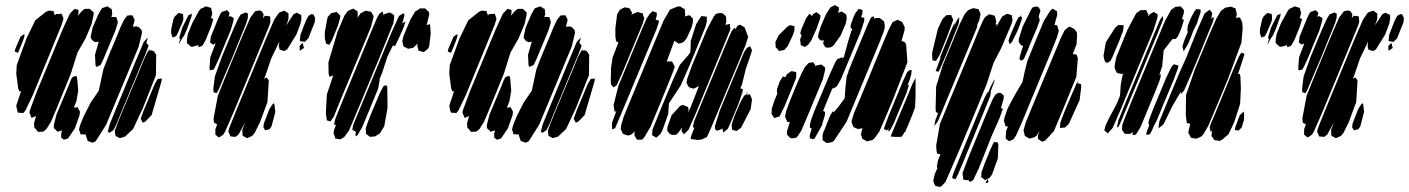

<svg xmlns="http://www.w3.org/2000/svg" viewBox="-20 -551 5548 756"><path d="M434 -430 386 -315 376 -295 366 -290 358 -288 356 -296 354 -335 369 -387 357 -385 347 -389 337 -401 338 -412 345 -443 367 -494 377 -512 382 -519 397 -524 403 -526 413 -519 420 -515 421 -504 422 -494 418 -485 426 -484H438L441 -474L444 -464L442 -456ZM341 -457 317 -400 285 -344 259 -261 201 -119 181 -72 163 -43 151 -33 137 -32H129L124 -39L115 -49L114 -66L122 -94L110 -89L104 -87L101 -95L96 -107L97 -115L126 -193L227 -436L255 -497L273 -516L281 -514L289 -512V-500L286 -489L305 -510L314 -516H325H334L340 -510L349 -502L348 -491ZM223 -454 109 -176 80 -116 72 -106 57 -107H51L48 -115L44 -135L63 -192L57 -191L52 -201L44 -260L46 -295L84 -399L119 -471L159 -503L171 -509L185 -508H190L192 -502L196 -491L202 -496H212L223 -497L226 -489L230 -477ZM526 -367 398 -60 357 5 345 11 331 6 325 4 323 -4 318 -17 320 -23 319 -21 305 -22H297L295 -30L291 -41L295 -57L309 -92L337 -147L369 -194L387 -278L406 -327L435 -396L455 -445L469 -474L482 -490L496 -491H501L504 -486L510 -473L508 -463L503 -446L518 -447L527 -444L538 -432L539 -421ZM61 -407 76 -417V-407L70 -389L59 -362L51 -343L46 -345L38 -348L40 -358ZM551 -334 453 -98 437 -59 427 -39 411 -28 404 -33 408 -46 409 -50 411 -59 437 -123 515 -312 546 -386 562 -403 559 -391 556 -383 560 -378 565 -372 562 -362ZM594 -255 542 -124 504 -43 472 -13 458 -9 452 -7 442 -12 435 -16 434 -22 432 -36 442 -64 462 -113 529 -273 551 -327 560 -344 564 -350V-351L565 -352L571 -359L568 -351L577 -353L586 -349L595 -335ZM275 -46 248 -6 232 -1 221 -9V-24L224 -37L215 -35L207 -32L197 -42L192 -47V-59L202 -99L249 -211L259 -236L264 -246L271 -250L281 -252L284 -242L288 -194L281 -153L271 -127L280 -128L286 -129L288 -124L295 -111L293 -97ZM616 -231 577 -98 552 -72 542 -68 534 -84 537 -92 545 -114 590 -222 601 -240 617 -242Z M811 -446 790 -394 781 -378 777 -371 762 -365 761 -370 760 -375 757 -372 738 -367H732L722 -376L716 -381V-396L720 -418L738 -462L764 -509L771 -517L781 -521L791 -526L804 -522L811 -520L814 -507L816 -499L812 -483L810 -479H812L820 -477L818 -469ZM888 -431 860 -364 843 -322 827 -288 821 -277 806 -274 805 -285 808 -325 829 -381 819 -375 807 -384 808 -389 810 -406 820 -431 837 -473 847 -495 853 -504 874 -511 884 -500 882 -492 880 -484 886 -488 900 -480 899 -469ZM1040 -449 901 -112 866 -32 859 -21 849 -14 842 -10 836 -14 828 -21V-27V-42L835 -61L832 -63L823 -68L822 -74L821 -85L838 -175L872 -259L938 -418L966 -482L980 -501L985 -507L1001 -510L1010 -507L1018 -495L1016 -484L1015 -479L1018 -483L1024 -489L1033 -488L1044 -486V-478L1045 -465ZM1033 -149 1003 -68 983 -28 973 -16 960 -10 953 -7 940 -14 935 -17V-22L934 -40L940 -55L946 -70L919 -21L907 -12L896 -13L887 -14L884 -22L879 -33L883 -48L897 -83L919 -137L1027 -398L1060 -474L1075 -496L1080 -502L1094 -507L1100 -509L1109 -503L1116 -498V-492V-477L1113 -467L1106 -450L1136 -495L1148 -501L1158 -496L1166 -492L1167 -478L1163 -457L1147 -415L1111 -357L1100 -350L1089 -353L1081 -356L1078 -369L1080 -387L1076 -379L1048 -321L1027 -259L1020 -241L1030 -246L1038 -235V-227ZM932 -416 893 -320 868 -262 841 -198 833 -184 821 -188 820 -202 826 -250 853 -326 898 -434 918 -478 928 -494 947 -502 957 -497 956 -492V-481L950 -460ZM682 -425 674 -409 667 -406 660 -403 658 -408 654 -420V-436L663 -476L668 -486L683 -500L692 -498L700 -496L701 -491L702 -475L698 -462ZM717 -438 705 -411 698 -401 697 -400 688 -383 684 -376 685 -381 690 -399H686L687 -407L698 -443L722 -491L736 -497L734 -486ZM1194 -400 1180 -386 1169 -388 1161 -389V-395L1163 -414L1183 -466L1191 -482L1195 -489L1208 -496L1215 -493L1221 -479L1219 -463ZM1160 -351V-364L1159 -369L1165 -376L1172 -382L1174 -373L1177 -362ZM1024 -38 1017 -50 1019 -65 1040 -120 1052 -139 1058 -145 1061 -138 1064 -110 1049 -53 1041 -42Z M1676 -419 1670 -369 1666 -360 1649 -346 1637 -349 1629 -351 1627 -356 1623 -371 1625 -380 1607 -363 1593 -360 1587 -359 1577 -364 1569 -368 1567 -376 1564 -389 1569 -410 1596 -474 1615 -506 1627 -513 1633 -518H1645H1654L1662 -510L1669 -504L1670 -493L1660 -452L1667 -454L1673 -456L1674 -447ZM1440 -443 1319 -153 1294 -91 1281 -73 1267 -77 1266 -85 1263 -104 1267 -179 1293 -257 1290 -253 1277 -249 1274 -260 1273 -305 1309 -426 1337 -491 1350 -508 1363 -514 1371 -517 1380 -511 1388 -507V-498L1389 -486L1387 -479L1399 -498L1420 -509L1433 -506L1441 -505L1444 -500L1451 -487L1449 -476ZM1529 -460 1474 -324 1378 -93 1354 -37 1335 -11 1320 -2 1309 -4 1300 -6 1298 -14 1293 -27 1296 -41 1303 -60H1301L1296 -59V-64L1301 -85L1333 -164L1443 -430L1463 -477L1473 -496L1487 -506L1489 -496L1490 -492L1495 -496L1505 -499L1515 -502L1525 -496L1532 -491V-483ZM1311 -451 1287 -392 1277 -375 1272 -376 1264 -379 1263 -384 1259 -399V-425L1270 -484L1284 -499L1297 -502L1305 -504L1313 -497L1320 -489L1319 -480ZM1469 -202 1407 -52 1388 -19 1380 -14V-25L1383 -35L1381 -32L1374 -36L1367 -40L1368 -45L1371 -60L1405 -142L1522 -424L1551 -488L1567 -498L1572 -497V-488L1564 -459L1577 -467L1575 -462L1570 -445L1562 -426L1536 -370L1527 -372L1505 -327L1485 -265L1475 -241V-236ZM1506 -127 1493 -54 1476 -26 1457 -14 1446 -13 1437 -12 1428 -19 1421 -24V-30L1420 -45L1424 -58L1437 -93L1474 -181L1490 -212L1500 -216L1505 -209V-198Z M2139 -430 2091 -315 2081 -295 2071 -290 2063 -288 2061 -296 2059 -335 2074 -387 2062 -385 2052 -389 2042 -401 2043 -412 2050 -443 2072 -494 2082 -512 2087 -519 2102 -524 2108 -526 2118 -519 2125 -515 2126 -504 2127 -494 2123 -485 2131 -484H2143L2146 -474L2149 -464L2147 -456ZM2046 -457 2022 -400 1990 -344 1964 -261 1906 -119 1886 -72 1868 -43 1856 -33 1842 -32H1834L1829 -39L1820 -49L1819 -66L1827 -94L1815 -89L1809 -87L1806 -95L1801 -107L1802 -115L1831 -193L1932 -436L1960 -497L1978 -516L1986 -514L1994 -512V-500L1991 -489L2010 -510L2019 -516H2030H2039L2045 -510L2054 -502L2053 -491ZM1928 -454 1814 -176 1785 -116 1777 -106 1762 -107H1756L1753 -115L1749 -135L1768 -192L1762 -191L1757 -201L1749 -260L1751 -295L1789 -399L1824 -471L1864 -503L1876 -509L1890 -508H1895L1897 -502L1901 -491L1907 -496H1917L1928 -497L1931 -489L1935 -477ZM2231 -367 2103 -60 2062 5 2050 11 2036 6 2030 4 2028 -4 2023 -17 2025 -23 2024 -21 2010 -22H2002L2000 -30L1996 -41L2000 -57L2014 -92L2042 -147L2074 -194L2092 -278L2111 -327L2140 -396L2160 -445L2174 -474L2187 -490L2201 -491H2206L2209 -486L2215 -473L2213 -463L2208 -446L2223 -447L2232 -444L2243 -432L2244 -421ZM1766 -407 1781 -417V-407L1775 -389L1764 -362L1756 -343L1751 -345L1743 -348L1745 -358ZM2256 -334 2158 -98 2142 -59 2132 -39 2116 -28 2109 -33 2113 -46 2114 -50 2116 -59 2142 -123 2220 -312 2251 -386 2267 -403 2264 -391 2261 -383 2265 -378 2270 -372 2267 -362ZM2299 -255 2247 -124 2209 -43 2177 -13 2163 -9 2157 -7 2147 -12 2140 -16 2139 -22 2137 -36 2147 -64 2167 -113 2234 -273 2256 -327 2265 -344 2269 -350V-351L2270 -352L2276 -359L2273 -351L2282 -353L2291 -349L2300 -335ZM1980 -46 1953 -6 1937 -1 1926 -9V-24L1929 -37L1920 -35L1912 -32L1902 -42L1897 -47V-59L1907 -99L1954 -211L1964 -236L1969 -246L1976 -250L1986 -252L1989 -242L1993 -194L1986 -153L1976 -127L1985 -128L1991 -129L1993 -124L2000 -111L1998 -97ZM2321 -231 2282 -98 2257 -72 2247 -68 2239 -84 2242 -92 2250 -114 2295 -222 2306 -240 2322 -242Z M2630 -268 2583 -152 2541 -51 2516 -9 2508 -1H2499H2488L2482 -11L2478 -18L2479 -32L2480 -34L2467 -22L2454 -17L2438 -22L2433 -24L2430 -31L2424 -42L2426 -59L2436 -92L2457 -143L2564 -401L2593 -470L2618 -513L2647 -525L2658 -526L2667 -520L2677 -514V-503L2678 -492L2676 -486L2685 -489L2696 -491L2703 -483L2709 -477L2708 -461L2702 -440L2683 -399L2671 -385L2660 -381L2652 -379L2645 -384L2636 -390V-392L2607 -314L2605 -309H2618H2626L2633 -296L2637 -289ZM2510 -456 2429 -261 2408 -215 2396 -207 2386 -218 2385 -233 2386 -284 2392 -324 2415 -384 2413 -385 2405 -389V-394L2403 -408V-440L2410 -495L2421 -513L2431 -518L2439 -522L2453 -520L2459 -518L2462 -513L2469 -500L2466 -490L2471 -496L2482 -500L2490 -504L2500 -501L2511 -498L2513 -489L2517 -479ZM2565 -436 2437 -129 2407 -58 2402 -46 2396 -44 2391 -41 2390 -47V-68L2407 -114L2406 -113L2400 -111L2399 -117L2396 -138L2415 -213L2508 -437L2526 -478L2538 -496L2550 -507L2558 -504L2566 -501V-489L2561 -473L2562 -474L2567 -472L2575 -469L2573 -461ZM2843 -404 2721 -108 2691 -40 2673 -22 2668 -29 2663 -36 2666 -50 2650 -27 2641 -20H2626L2617 -24L2607 -37L2608 -50L2624 -97L2658 -134L2669 -138L2679 -134L2690 -129L2691 -116L2688 -106L2699 -128L2732 -212H2731L2722 -207L2712 -202L2698 -205L2690 -211L2683 -225L2686 -241L2704 -291L2764 -436L2791 -487L2800 -497L2816 -500L2826 -498L2838 -487L2839 -482L2840 -465L2836 -453L2849 -456L2854 -457V-451L2856 -436L2852 -426ZM2742 -407 2691 -284 2660 -214 2614 -144 2611 -102 2588 -37 2580 -23 2570 -14 2564 -9 2557 -13 2548 -18V-23L2549 -40L2561 -70L2584 -127L2628 -232L2657 -296L2692 -336L2698 -345L2699 -356L2700 -390L2721 -456L2737 -481L2742 -488L2745 -487V-489L2747 -487L2757 -486H2763V-480V-467L2759 -449ZM2912 -443 2926 -406 2915 -372 2895 -323 2781 -50 2768 -21 2763 -11 2756 -8 2744 -2 2727 0 2704 -3 2699 -4 2700 -9 2703 -20 2714 -48 2708 -50 2709 -55 2713 -73 2740 -139 2836 -371 2860 -427 2872 -442 2876 -436 2884 -450 2894 -454ZM2887 -140 2860 -76 2846 -44 2828 -29 2827 -34 2824 -46 2820 -42 2803 -36 2795 -43V-54L2814 -115L2897 -315L2910 -346L2921 -362L2933 -369L2941 -354L2939 -346L2930 -318L2917 -281L2902 -220L2895 -203L2905 -200L2904 -190ZM2936 -122 2898 -48 2880 -35 2867 -39 2862 -41V-47L2861 -61L2871 -92L2895 -148L2908 -171L2913 -177L2917 -178L2925 -191L2923 -185L2920 -178H2922L2933 -180L2937 -170L2941 -160Z M3290 -411 3262 -372 3252 -365 3237 -363 3229 -366 3221 -380 3223 -388 3224 -393 3218 -391 3209 -393 3201 -404 3202 -414 3211 -445 3232 -494 3249 -521 3267 -531 3276 -526 3283 -522V-510L3280 -500L3283 -501L3293 -506L3303 -500L3312 -494L3313 -489L3314 -477L3310 -458ZM3216 -57 3190 -10 3185 -3 3169 -6 3168 -17 3176 -45 3169 -48V-60L3174 -80L3187 -115L3248 -260L3269 -306L3277 -319L3285 -321L3297 -326V-320L3303 -327L3320 -390L3332 -428L3336 -436L3329 -442L3330 -454L3341 -485L3348 -499L3361 -516L3369 -514L3376 -512V-501L3371 -483L3383 -481V-469L3368 -423L3291 -239L3275 -211L3266 -205L3257 -202L3221 -115L3222 -114L3229 -110L3228 -98ZM3194 -435 3174 -391 3163 -376 3150 -366 3138 -371 3133 -373 3132 -384 3130 -395 3134 -405 3136 -411 3131 -420 3135 -435 3154 -479 3167 -497 3177 -488 3182 -496 3195 -503 3204 -496 3211 -490 3209 -477ZM3446 -391 3313 -71 3264 3 3255 9 3243 11 3234 12 3228 7 3219 1V-7V-20L3223 -33L3229 -46L3231 -52L3249 -97L3260 -114L3262 -109V-108L3281 -130L3306 -164L3309 -208L3314 -251L3321 -268L3320 -269L3325 -281L3337 -311L3396 -453L3407 -477L3413 -485L3422 -486L3420 -477L3423 -479L3435 -480H3444L3453 -473L3461 -467L3463 -455L3464 -444L3461 -431ZM3553 -306 3496 -159 3462 -78 3442 -32 3423 -6 3414 1 3400 4 3394 6 3384 0 3376 -4 3374 -9 3370 -23 3372 -31 3376 -46 3364 -44 3359 -43 3348 -47 3340 -51 3338 -57 3333 -70 3334 -78 3342 -104 3369 -168 3455 -377 3480 -436 3491 -457 3495 -464 3509 -471 3514 -473 3521 -470 3533 -464 3535 -459 3542 -445V-433L3530 -391L3533 -389L3544 -384L3548 -374ZM3046 -412 3079 -445 3090 -452 3095 -451 3108 -448V-442V-431L3102 -413L3082 -370L3068 -354L3056 -352L3048 -350L3040 -359L3034 -365V-374L3033 -385ZM3220 -239 3168 -114 3136 -38 3121 -15 3116 -9 3099 -6 3090 -9 3079 -21V-35L3090 -71H3088H3080L3077 -78L3071 -91L3075 -112L3089 -150L3115 -214L3135 -260L3150 -288L3164 -303L3174 -305L3182 -306L3188 -297L3191 -290L3194 -293L3209 -296L3214 -297L3223 -290L3229 -285V-276ZM3550 -187 3499 -65 3484 -37 3476 -34 3479 -42 3480 -45 3472 -37 3460 -44 3464 -55 3479 -95 3536 -233 3552 -267 3563 -276 3570 -274 3569 -268 3568 -258 3562 -237 3553 -214 3559 -218 3557 -210ZM3108 -227 3069 -132 3054 -102 3049 -92 3040 -90 3029 -86 3024 -93 3018 -102 3019 -124 3030 -157 3041 -183 3039 -189 3040 -202 3051 -232 3063 -250 3071 -247H3072L3079 -259L3096 -271L3107 -269L3115 -267V-258V-245ZM3585 -244V-172L3583 -128L3572 -98L3551 -47L3548 -42L3547 -38L3544 -31H3542L3536 -21L3529 -12H3524H3505L3492 -13L3487 -14L3491 -24L3502 -51L3549 -163L3572 -219Z M4064 -443 4041 -389 4026 -352 4012 -320 4003 -312 3994 -318 3995 -326 4003 -354 4009 -371 4008 -370 3999 -374 3991 -386 3992 -399 4007 -447 4041 -515 4046 -522 4057 -525 4068 -524 4076 -513V-506L4070 -487L4072 -479L4074 -470L4071 -463ZM3819 -424 3700 -139 3683 -97 3672 -72 3659 -55 3660 -61 3663 -78 3673 -103 3674 -105 3665 -110 3664 -124 3666 -210 3692 -294 3732 -390 3758 -454 3778 -495 3792 -511 3804 -516 3812 -519 3827 -516 3833 -515 3835 -510 3841 -496 3840 -491 3836 -472 3828 -453V-446ZM4121 -352 4002 -65 3980 -16 3971 -3 3959 3 3951 4 3940 -6V-15L3942 -37L3949 -53H3945L3939 -54L3937 -62L3933 -75L3935 -88L3948 -125L3977 -179L4006 -228L4015 -270L4025 -310L4052 -377L4090 -468L4116 -510L4125 -517L4134 -511L4142 -507L4143 -493L4132 -453L4138 -452L4143 -451L4144 -446L4149 -430L4147 -422L4141 -402ZM3963 -457 3922 -361 3892 -303 3865 -220 3825 -122 3754 48 3703 165 3689 180 3682 185 3671 183 3663 181 3659 173 3655 162 3656 154 3661 134 3671 111 3669 104 3674 78 3683 57 3676 55 3670 54 3668 45 3666 23 3681 -63 3729 -179 3813 -381 3835 -435 3850 -469 3858 -483 3869 -491 3875 -495 3886 -492 3897 -489 3900 -477 3903 -466 3900 -456 3899 -454 3905 -457 3903 -446 3902 -444 3926 -486 3945 -497 3955 -494 3963 -492 3965 -484 3967 -472ZM3986 -429 3965 -386 3955 -377 3951 -391 3957 -409 3980 -463 3991 -484H3995L4002 -492L4000 -484H4005L4003 -475L3996 -454ZM3708 -404 3680 -335 3670 -318 3665 -311 3660 -312 3652 -313 3651 -320 3650 -342 3673 -438 3685 -463 3687 -469 3689 -470 3691 -476 3701 -486 3706 -491 3720 -492H3725L3727 -487L3733 -474L3731 -466ZM3725 -384 3704 -332 3681 -279 3676 -269 3670 -270 3664 -271 3668 -281 3679 -311 3684 -325 3683 -321 3682 -326 3690 -346 3723 -427 3735 -454 3739 -461 3738 -453 3735 -445 3748 -472 3757 -483V-477L3755 -458ZM4218 -248 4166 -121 4130 -35 4096 2 4084 7 4077 3 4067 -4V-18L4073 -36L4063 -18L4054 -11L4041 -7L4034 -5L4015 -16L4014 -22L4010 -38L4019 -69L4039 -118L4128 -332L4156 -399L4172 -432L4189 -446L4197 -444L4211 -436L4220 -424L4221 -413L4219 -377L4204 -338L4219 -336L4221 -331L4224 -321ZM3865 -138 3771 91 3750 140 3742 155 3729 150 3730 145 3734 131 3759 70 3845 -139 3860 -173 3868 -187 3872 -189 3881 -211 3897 -240 3895 -229 3881 -192V-183L3878 -170ZM4231 -157 4189 -64 4174 -49 4162 -48 4154 -47V-52L4155 -68L4170 -108L4203 -186L4207 -194L4219 -223L4227 -238L4223 -227L4221 -220L4224 -224L4237 -219V-205ZM3917 -89 3884 -14 3834 112 3812 158 3801 165 3796 164V158L3795 159L3784 158L3774 157L3772 149L3770 130L3794 67L3866 -108L3887 -157L3896 -173L3901 -180L3913 -186L3922 -184L3932 -175V-163L3921 -125L3929 -123L3926 -115ZM3909 73 3886 136 3877 149 3858 158 3850 151 3843 146 3844 140 3845 126 3857 93 3880 37 3890 15 3894 8 3909 10 3911 19ZM3868 153 3873 166 3861 171 3863 165Z M4529 -191 4471 -51 4456 -26 4449 -19 4439 -20 4440 -25 4441 -31 4430 -24H4418H4409L4404 -31L4398 -40L4399 -59L4411 -91L4436 -153L4538 -399L4567 -468L4591 -512L4608 -524L4620 -525L4629 -526L4637 -517L4642 -510L4641 -499L4634 -475H4641L4640 -466L4630 -435L4618 -408L4610 -398L4598 -397V-399L4562 -353L4556 -289L4545 -257L4551 -258L4549 -244L4543 -226ZM4868 -383 4816 -242 4738 -56 4718 -22 4711 -14 4691 -5 4677 -7 4669 -9 4667 -14 4659 -27 4660 -35 4666 -61 4667 -63 4653 -67 4652 -75 4649 -97 4650 -177 4685 -278 4738 -406 4769 -477 4788 -509 4805 -521 4817 -523 4826 -525 4837 -521 4845 -518 4846 -512 4850 -496 4848 -485 4846 -481 4857 -482H4862L4865 -477L4871 -464L4873 -438ZM4668 -402 4658 -378 4645 -356 4640 -349 4639 -355 4636 -368 4638 -376 4644 -394 4657 -425 4655 -432 4657 -450 4668 -478 4683 -506 4690 -515H4698L4708 -513L4707 -502L4693 -459L4680 -433ZM4737 -420 4698 -324 4671 -260 4642 -194 4629 -180 4630 -191 4631 -194 4629 -189 4596 -133 4561 -61 4542 -46V-51L4545 -73L4579 -156L4623 -262L4650 -322L4694 -432L4723 -498L4743 -513L4753 -500L4751 -485L4748 -477L4759 -485L4758 -472L4752 -455ZM4522 -432 4394 -123 4361 -47 4342 -26 4336 -31 4328 -38 4330 -44 4333 -57 4347 -86 4377 -142 4390 -174 4393 -218 4400 -255 4404 -264 4398 -259 4386 -262 4378 -264 4373 -273 4369 -283V-293L4375 -325L4419 -433L4454 -499L4471 -511H4482L4493 -512L4496 -504L4502 -494L4500 -486L4509 -496L4523 -504L4538 -495V-484ZM4540 -424 4436 -174 4395 -75 4394 -73 4384 -51 4383 -52 4377 -48 4379 -53 4380 -57H4379L4381 -63L4384 -78L4414 -152L4522 -412L4548 -474L4559 -488L4560 -475L4541 -427ZM4334 -384 4371 -442 4384 -453 4396 -452 4405 -451 4404 -446 4402 -429 4387 -390 4360 -326 4353 -312 4344 -305 4335 -304 4329 -313 4325 -331ZM4866 -203 4863 -142 4839 -68 4817 -22 4792 -1 4783 4 4772 2 4762 1 4755 -9 4750 -16 4752 -30 4754 -37 4747 -31 4746 -36 4743 -50 4748 -65 4766 -107 4840 -286 4859 -330 4868 -344 4880 -339 4878 -331 4861 -278 4854 -259 4861 -261 4864 -250ZM4601 -236 4559 -136 4537 -82 4528 -64 4524 -56 4513 -32 4508 -23 4502 -21 4493 -20 4495 -31 4505 -58 4502 -65 4504 -78 4520 -120 4572 -245 4593 -288 4602 -298 4620 -293 4618 -282ZM4857 -37 4842 -39 4844 -50 4856 -83 4862 -98 4877 -112 4879 -98 4878 -78 4869 -49Z M5098 -446 5077 -394 5068 -378 5064 -371 5049 -365 5048 -370 5047 -375 5044 -372 5025 -367H5019L5009 -376L5003 -381V-396L5007 -418L5025 -462L5051 -509L5058 -517L5068 -521L5078 -526L5091 -522L5098 -520L5101 -507L5103 -499L5099 -483L5097 -479H5099L5107 -477L5105 -469ZM5175 -431 5147 -364 5130 -322 5114 -288 5108 -277 5093 -274 5092 -285 5095 -325 5116 -381 5106 -375 5094 -384 5095 -389 5097 -406 5107 -431 5124 -473 5134 -495 5140 -504 5161 -511 5171 -500 5169 -492 5167 -484 5173 -488 5187 -480 5186 -469ZM5327 -449 5188 -112 5153 -32 5146 -21 5136 -14 5129 -10 5123 -14 5115 -21V-27V-42L5122 -61L5119 -63L5110 -68L5109 -74L5108 -85L5125 -175L5159 -259L5225 -418L5253 -482L5267 -501L5272 -507L5288 -510L5297 -507L5305 -495L5303 -484L5302 -479L5305 -483L5311 -489L5320 -488L5331 -486V-478L5332 -465ZM5320 -149 5290 -68 5270 -28 5260 -16 5247 -10 5240 -7 5227 -14 5222 -17V-22L5221 -40L5227 -55L5233 -70L5206 -21L5194 -12L5183 -13L5174 -14L5171 -22L5166 -33L5170 -48L5184 -83L5206 -137L5314 -398L5347 -474L5362 -496L5367 -502L5381 -507L5387 -509L5396 -503L5403 -498V-492V-477L5400 -467L5393 -450L5423 -495L5435 -501L5445 -496L5453 -492L5454 -478L5450 -457L5434 -415L5398 -357L5387 -350L5376 -353L5368 -356L5365 -369L5367 -387L5363 -379L5335 -321L5314 -259L5307 -241L5317 -246L5325 -235V-227ZM5219 -416 5180 -320 5155 -262 5128 -198 5120 -184 5108 -188 5107 -202 5113 -250 5140 -326 5185 -434 5205 -478 5215 -494 5234 -502 5244 -497 5243 -492V-481L5237 -460ZM4969 -425 4961 -409 4954 -406 4947 -403 4945 -408 4941 -420V-436L4950 -476L4955 -486L4970 -500L4979 -498L4987 -496L4988 -491L4989 -475L4985 -462ZM5004 -438 4992 -411 4985 -401 4984 -400 4975 -383 4971 -376 4972 -381 4977 -399H4973L4974 -407L4985 -443L5009 -491L5023 -497L5021 -486ZM5481 -400 5467 -386 5456 -388 5448 -389V-395L5450 -414L5470 -466L5478 -482L5482 -489L5495 -496L5502 -493L5508 -479L5506 -463ZM5447 -351V-364L5446 -369L5452 -376L5459 -382L5461 -373L5464 -362ZM5311 -38 5304 -50 5306 -65 5327 -120 5339 -139 5345 -145 5348 -138 5351 -110 5336 -53 5328 -42Z"/></svg>

Font: Rubik Marker Hatch
Style: Regular
Weight: 400
Designer: Hubert and Fischer, NaN
Foundry: Hubert & Fischer, NaN
Version: Version 2.200